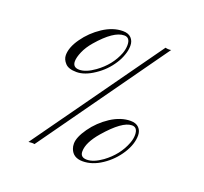

<svg xmlns="http://www.w3.org/2000/svg" viewBox="-118 -814 1014 954"><g transform="rotate(20 389.0 -337.0)"><path d="M609.4 -210.9Q609.4 -251 579.1 -251Q528.3 -251 444.3 -153.8Q391.1 -91.8 391.1 -45.4Q390.6 -13.7 425.8 -13.7Q460.9 -13.7 505.9 -45.9Q573.7 -95.7 600.6 -167Q609.4 -189.9 609.4 -210.9ZM338.4 -67.4Q338.4 -101.1 373.5 -150.9Q408.7 -200.7 461.4 -235.4Q514.2 -269.5 565.4 -269.5Q594.2 -269.5 609.4 -253.9Q624.5 -238.3 624.5 -213.9Q624.5 -167 592.3 -116.7Q560.1 -66.4 509.8 -32.7Q459.5 1 408.7 1Q357.9 1 342.8 -41Q338.4 -52.7 338.4 -67.4ZM203.1 -453.1Q203.1 -420.9 237.8 -420.9Q272.5 -420.9 317.4 -453.1Q385.7 -502 413.1 -573.2Q421.4 -596.2 421.4 -617.7Q421.4 -657.7 390.1 -657.7Q335 -657.7 255.9 -565.9Q229.5 -535.2 216.3 -504.4Q203.1 -473.6 203.1 -453.1ZM633.8 -669.4 155.3 2.4Q149.4 1 141.6 1Q133.8 1 123.5 2.4L603.5 -670.4Q612.3 -668 621.1 -668Q629.9 -668 633.8 -669.4ZM150.4 -466.8Q150.4 -508.3 185.1 -557.1Q219.7 -606.4 272 -641.1Q324.7 -675.8 377 -675.8Q405.8 -675.8 420.9 -660.2Q436 -644.5 436 -620.1Q436 -595.7 427.2 -571.3Q418.9 -545.9 403.3 -522Q371.6 -472.2 321.3 -439Q271.5 -405.3 228.5 -405.3Q186 -405.3 168.5 -424.8Q150.4 -444.3 150.4 -466.8Z"/></g></svg>

Font: PinyonScript
Style: Regular
Weight: 400
Designer: Nicole Fally
Foundry: Nicole Fally
Version: Version 1.005